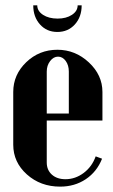

<svg xmlns="http://www.w3.org/2000/svg" viewBox="-20 -692 425 722"><path d="M272 -671.9H287.1Q287.1 -628.4 261.5 -600.1Q235.8 -571.8 195.8 -571.8Q155.8 -571.8 130.4 -600.1Q105 -628.4 105 -671.9H120.1Q120.1 -650.4 141.8 -636.2Q163.6 -622.1 196.8 -622.1Q229 -622.1 250.5 -636.2Q272 -650.4 272 -671.9ZM29.8 -346.2Q29.8 -411.1 78.6 -458Q127.4 -504.9 195.8 -504.9Q263.2 -504.9 314.2 -457.3Q365.2 -409.7 365.2 -346.2V-238.8H155.8V-81.1Q155.8 -52.7 175 -35.4Q194.3 -18.1 226.1 -18.1Q263.2 -18.1 294.7 -41.7Q326.2 -65.4 339.8 -104L363.8 -95.2Q344.2 -45.9 302.5 -18.1Q260.7 9.8 206.1 9.8Q132.3 9.8 81.1 -36.1Q29.8 -82 29.8 -147.9ZM155.8 -265.1H238.8V-422.9Q238.8 -446.8 227.1 -462.9Q215.3 -479 198.2 -479Q181.2 -479 168.5 -462.4Q155.8 -445.8 155.8 -422.9Z"/></svg>

Font: Moniqa Black Heading
Style: Regular
Weight: 900
Designer: Rajesh Rajput
Foundry: Rajesh Rajput
Version: Version 1.000